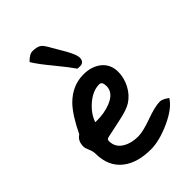

<svg xmlns="http://www.w3.org/2000/svg" viewBox="-227 -823 973 973"><g transform="rotate(-45 259.5 -336.5)"><path d="M33 -200Q33 -241 62 -259Q107 -352 149 -396Q211 -459 292 -459Q348 -459 386 -430Q426 -398 426 -344Q426 -300 404.5 -259.5Q383 -219 347 -196Q319 -178 255 -165Q159 -145 157 -144Q144 -141 144 -129Q144 -83 184 -60Q217 -40 266 -40Q301 -40 367 -64Q433 -88 469 -88Q485 -88 515 -67Q488 -21 404 17Q325 52 266 52Q170 52 114 9Q51 -39 51 -133Q51 -148 42 -169Q33 -190 33 -200ZM163 -245H170Q227 -244 272 -262Q333 -286 333 -334Q333 -367 313 -367Q267 -367 222.5 -329Q178 -291 163 -245ZM291 -501Q270 -532 216 -598Q166 -658 143 -696Q170 -725 193 -725Q226 -725 243 -712Q255 -702 275 -665Q294 -633 313 -600Q339 -553 339 -533Q339 -500 308 -500Q306 -500 291 -501Z"/></g></svg>

Font: Wortlaut AH
Style: SemiBold
Weight: 600
Designer: Andreas Höfeld
Foundry: Fontgrube AH
Version: Version 2.59